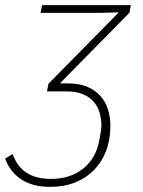

<svg xmlns="http://www.w3.org/2000/svg" viewBox="-46 -528 556 748"><path d="M150 200Q81 200 37 171Q-7 142 -26 90L3 72Q22 123 59 146Q96 169 153 169Q226 169 276 130.5Q326 92 340 23Q349 -22 349 -39Q349 -63 342.5 -87Q336 -111 320.5 -130Q305 -149 278.5 -160.5Q252 -172 212 -172H137L143 -202L414 -477L415 -480L348 -478H112L118 -508H464L458 -478L190 -206L189 -203H221Q262 -203 292.5 -190.5Q323 -178 343.5 -156Q364 -134 374 -103.5Q384 -73 384 -38Q384 16 367.5 59.5Q351 103 320 134.5Q289 166 246 183Q203 200 150 200Z"/></svg>

Font: IBM Plex Sans ExtLt
Style: Italic
Weight: 200
Italic angle: -11°
Designer: Mike Abbink, Paul van der Laan, Pieter van Rosmalen
Foundry: Bold Monday
Version: Version 3.005